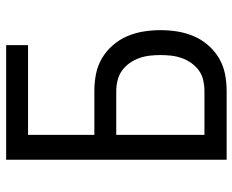

<svg xmlns="http://www.w3.org/2000/svg" viewBox="-88 -688 775 640"><g transform="rotate(-90 300.0 -367.5)"><path d="M88 0V-735H470V-662H171V-441H317Q346 -441 374 -435.5Q402 -430 426.5 -415.5Q451 -401 470 -379Q489 -357 500 -331Q511 -305 515.5 -277Q520 -249 520 -221Q520 -192 515.5 -164Q511 -136 500 -110Q489 -84 470 -62Q451 -40 426.5 -25.5Q402 -11 374 -5.5Q346 0 317 0ZM317 -74Q335 -74 353 -78Q371 -82 385.5 -92.5Q400 -103 410.5 -118Q421 -133 427 -150Q433 -167 435 -185Q437 -203 437 -221Q437 -238 435 -256Q433 -274 427 -291Q421 -308 410.5 -323Q400 -338 385.5 -348.5Q371 -359 353 -363.5Q335 -368 317 -368H171V-74Z"/></g></svg>

Font: R Plex Mono
Style: Regular
Weight: 400
Monospace: yes
Designer: Belleve Invis
Foundry: Belleve Invis
Version: Version 31.8.0